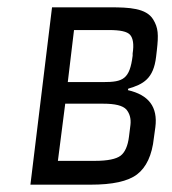

<svg xmlns="http://www.w3.org/2000/svg" viewBox="-20 -504 470 524"><path d="M406 -349 408 -366C413 -410 412 -428 398 -451C379 -482 332 -484 281 -484H122L63 0H227C287 0 329 -9 354 -28C379 -47 395 -80 400 -128L404 -157C411 -212 386 -245 329 -258L330 -262C371 -274 399 -289 406 -349ZM262 -280H165L182 -422H278C308 -422 327 -418 335 -409C343 -400 346 -383 342 -358V-352C334 -288 316 -280 262 -280ZM332 -131C329 -106 321 -88 309 -79C297 -70 274 -65 239 -65H138L158 -221H262C294 -221 315 -216 325 -205C334 -194 338 -180 336 -163Z"/></svg>

Font: Gamestation Condensed
Style: Italic
Weight: 400
Width: 3
Designer: Jonas Hecksher
Foundry: Jonas Hecksher, Playtypeª, e-types AS
Version: Version 1.003